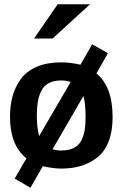

<svg xmlns="http://www.w3.org/2000/svg" viewBox="-20 -781 587 902"><path d="M140 -600 251 -761H403L227 -600ZM27 -232Q27 -285 39 -329Q51 -373 78 -410Q105 -447 153 -467.5Q201 -488 267 -488Q312 -488 358 -477L413 -573L487 -531L433 -436Q509 -374 509 -231Q509 -163 489.5 -114.5Q470 -66 435 -39.5Q400 -13 359 -1Q318 11 267 11Q234 11 181 0L123 101L49 58L104 -37Q27 -99 27 -232ZM153 -239Q153 -180 164 -142Q272 -328 312 -396Q292 -403 267 -403Q232 -403 208.5 -390Q185 -377 173.5 -353Q162 -329 157.5 -302Q153 -275 153 -239ZM227 -80Q245 -74 267 -74Q305 -74 329 -87Q353 -100 364 -125Q375 -150 378.5 -173.5Q382 -197 382 -232Q382 -297 372 -330Z"/></svg>

Font: Coval
Style: Heavy
Weight: 900
Foundry: Context Ltd
Version: Version 001.000